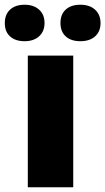

<svg xmlns="http://www.w3.org/2000/svg" viewBox="-50 -787 442 807"><path d="M-7.6 -746.6Q14.6 -767.1 53.2 -767.1Q91.8 -767.1 114.5 -746.3Q137.2 -725.6 137.2 -690.4Q137.2 -655.3 114.5 -634.5Q91.8 -613.8 53.2 -613.8Q14.6 -613.8 -7.6 -633.8Q-29.8 -653.8 -29.8 -689.9Q-29.8 -726.1 -7.6 -746.6ZM204.1 -690.4Q204.1 -726.6 226.3 -746.8Q248.5 -767.1 287.8 -767.1Q327.1 -767.1 349.9 -746.1Q372.6 -725.1 372.6 -689.9Q372.6 -654.8 349.9 -634.3Q327.1 -613.8 287.8 -613.8Q248.5 -613.8 226.3 -634Q204.1 -654.3 204.1 -690.4ZM257.8 0H66.9V-553.2H257.8Z"/></svg>

Font: Open Sans Hebrew Extra Bold
Style: Regular
Weight: 800
Foundry: Ascender Corporation, Yanek Iontef
Version: Version 2.001;PS 002.001;hotconv 1.0.70;makeotf.lib2.5.58329